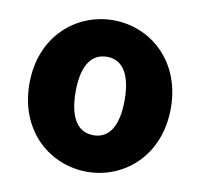

<svg xmlns="http://www.w3.org/2000/svg" viewBox="-70 -657 777 745"><g transform="rotate(10 318.5 -284.5)"><path d="M319 14C463 14 597 -96 597 -285C597 -473 463 -583 319 -583C174 -583 40 -473 40 -285C40 -96 174 14 319 14ZM319 -130C252 -130 222 -190 222 -285C222 -379 252 -439 319 -439C385 -439 415 -379 415 -285C415 -190 385 -130 319 -130Z"/></g></svg>

Font: Noto Sans KR Black
Style: Regular
Weight: 900
Designer: Ryoko NISHIZUKA 西塚涼子 (kana, bopomofo & ideographs); Paul D. Hunt (Latin, Greek & Cyrillic); Sandoll Communications 산돌커뮤니
Foundry: Adobe
Version: Version 2.004;hotconv 1.0.118;makeotfexe 2.5.65603